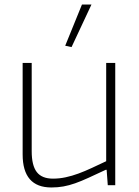

<svg xmlns="http://www.w3.org/2000/svg" viewBox="-20 -818 613 848"><path d="M268 -616 342 -798H384L296 -610ZM207 10Q80 10 80 -136V-540H120V-150Q120 -87 142.5 -58Q165 -29 214 -29Q242 -29 270 -35Q298 -41 326.5 -51.5Q355 -62 385 -76Q415 -90 449 -106V-540H489V0H456L451 -68H447Q404 -48 371.5 -33Q339 -18 312 -8.5Q285 1 260 5.5Q235 10 207 10Z"/></svg>

Font: Encode Sans Normal
Style: Thin
Weight: 100
Designer: Pablo Impallari, Andres Torresi
Foundry: Pablo Impallari, Andres Torresi
Version: Version 1.000; ttfautohint (v1.00) -l 8 -r 50 -G 200 -x 14 -